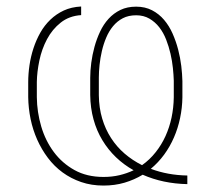

<svg xmlns="http://www.w3.org/2000/svg" viewBox="-20 -558 640 588"><path d="M553.7 5.9Q479 4.4 417 -22.9Q391.1 -7.3 361.3 1.5Q331.5 10.3 296.9 10.3Q259.8 10.3 228.5 -0.5Q197.3 -11.2 171.6 -30Q146 -48.8 126.7 -74.5Q107.4 -100.1 94 -130.1Q80.6 -160.2 73.7 -193.4Q66.9 -226.6 66.4 -260.3V-306.2Q66.4 -331.5 70.3 -358.2Q74.2 -384.8 82.5 -410.2Q90.8 -435.5 103.5 -458Q116.2 -480.5 134.3 -497.8Q152.3 -515.1 175.5 -525.9Q198.7 -536.6 228.5 -538.1V-511.7Q191.9 -509.3 166 -488.8Q140.1 -468.3 124 -438Q107.9 -407.7 100.6 -372.8Q93.3 -337.9 92.8 -307.1V-260.3Q93.3 -214.8 106.2 -170.9Q119.1 -127 144.8 -92.5Q170.4 -58.1 208.3 -37.1Q246.1 -16.1 296.9 -16.1Q323.2 -16.1 345.9 -21.5Q368.7 -26.9 389.2 -36.6Q359.4 -53.2 335.2 -76.4Q311 -99.6 293.5 -128.7Q275.9 -157.7 266.4 -192.4Q256.8 -227.1 256.3 -267.1V-319.8Q256.3 -341.3 259.5 -365.7Q262.7 -390.1 269.3 -414.3Q275.9 -438.5 286.4 -460.9Q296.9 -483.4 312.5 -500.5Q328.1 -517.6 348.9 -527.6Q369.6 -537.6 397 -537.6Q424.3 -537.6 445.6 -526.6Q466.8 -515.6 482.4 -497.3Q498 -479 508.5 -455.3Q519 -431.6 525.6 -406.2Q532.2 -380.9 535.2 -355.7Q538.1 -330.6 538.6 -309.6V-259.8Q538.1 -227.5 531.5 -196.3Q524.9 -165 512.7 -137Q500.5 -108.9 482.7 -84.5Q464.8 -60.1 441.9 -41Q467.8 -31.2 495.8 -26.1Q523.9 -21 553.7 -20.5ZM282.7 -266.1Q283.2 -227.5 293 -194.8Q302.7 -162.1 320.1 -135.3Q337.4 -108.4 361.6 -87.6Q385.7 -66.9 415 -52.2Q438.5 -68.8 456.5 -91.6Q474.6 -114.3 486.8 -141.1Q499 -168 505.4 -198Q511.7 -228 512.2 -259.8V-311Q511.7 -328.1 509.5 -349.6Q507.3 -371.1 502.2 -393.3Q497.1 -415.5 488.8 -436.8Q480.5 -458 467.8 -474.4Q455.1 -490.7 437.5 -501Q419.9 -511.2 397 -511.2Q373.5 -511.2 356.2 -502.2Q338.9 -493.2 326.2 -477.8Q313.5 -462.4 305.2 -442.6Q296.9 -422.9 292 -401.6Q287.1 -380.4 284.9 -359.4Q282.7 -338.4 282.7 -320.8Z"/></svg>

Font: Roboto Mono Thin
Style: Regular
Weight: 250
Designer: Google
Version: Version 2.000985; 2015; ttfautohint (v1.3)